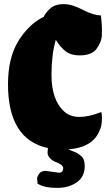

<svg xmlns="http://www.w3.org/2000/svg" viewBox="-20 -729 536 936"><path d="M432 -44Q392 -7 313 -1Q316 1 334.5 8Q353 15 358.5 18.5Q364 22 375 31Q393 46 393 80Q393 133 354 160Q315 187 259 187Q202 187 172 171L162 166Q163 165 163 162Q163 159 162 153Q161 147 161 140Q161 133 170.5 118.5Q180 104 203 104L267 113Q288 113 288 90Q288 74 250 60Q236 55 224 42.5Q212 30 212 16.5Q212 3 214 -7Q19 -49 19 -318Q19 -447 69.5 -529Q120 -611 193 -647Q203 -669 226.5 -689Q250 -709 290.5 -709Q331 -709 383 -681.5Q435 -654 472 -654Q477 -607 477 -591Q477 -575 476.5 -558Q476 -541 469 -523.5Q462 -506 450 -490Q427 -459 367 -459Q326 -459 300.5 -478.5Q275 -498 252 -535Q231 -462 231 -364Q231 -244 290 -188Q320 -159 367 -159Q414 -159 474 -183Q477 -174 477 -153Q477 -132 473.5 -116Q470 -100 459.5 -79.5Q449 -59 432 -44Z"/></svg>

Font: Chela One Cyrilic
Style: Regular
Weight: 400
Designer: Miguel Hernandez
Foundry: LatinoType
Version: Version 1.001